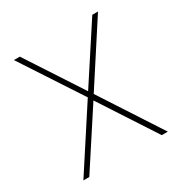

<svg xmlns="http://www.w3.org/2000/svg" viewBox="-122 -577 635 670"><g transform="rotate(-30 195.0 -242.5)"><path d="M207 -243.2 365.2 0H340.8L194.8 -224.1L48.8 0H24.9L183.1 -243.2L24.9 -484.9H48.8L194.8 -261.2L340.8 -484.9H363.8Z"/></g></svg>

Font: Genome Thin
Style: Regular
Weight: 250
Designer: Alfredo Marco Pradil
Version: Version 1.001